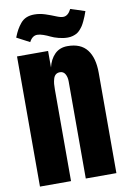

<svg xmlns="http://www.w3.org/2000/svg" viewBox="-101 -1004 702 1064"><g transform="rotate(-10 249.5 -472.5)"><path d="M210 0H35.2V-732.4H210V-639.2Q220.2 -684.1 248 -712.2Q275.9 -740.2 320.3 -740.2Q394.5 -740.2 429.9 -694.6Q465.3 -648.9 465.3 -564.9V0H293V-546.9Q293 -571.3 283.2 -588.1Q273.4 -605 253.9 -605Q239.3 -605 230 -597.2Q220.7 -589.4 216.6 -574.7Q212.4 -560.1 211.2 -546.9Q210 -533.7 210 -515.1ZM331.1 -786.6Q305.7 -786.6 279.8 -793.5Q253.9 -800.3 236.8 -808.8Q219.7 -817.4 200.2 -824.2Q180.7 -831.1 166 -831.1Q138.2 -831.1 121.1 -797.9L48.8 -835.9Q59.1 -861.8 68.4 -878.4Q77.6 -895 91.6 -911.9Q105.5 -928.7 124.8 -936.8Q144 -944.8 169.4 -944.8Q200.2 -944.8 231 -934.6Q261.7 -924.3 286.1 -914.1Q310.5 -903.8 325.7 -903.8Q353 -903.8 371.1 -940.4L452.1 -914.1Q445.8 -896.5 441.7 -886Q437.5 -875.5 430.4 -860.4Q423.3 -845.2 417.2 -835.9Q411.1 -826.7 401.9 -816.2Q392.6 -805.7 382.8 -800Q373 -794.4 359.6 -790.5Q346.2 -786.6 331.1 -786.6Z"/></g></svg>

Font: Anton
Style: Regular
Weight: 400
Designer: Vernon Adams, Tural Alisoy
Foundry: Vernon Adams
Version: Version 2.300